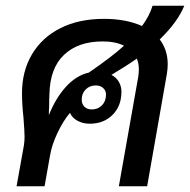

<svg xmlns="http://www.w3.org/2000/svg" viewBox="-20 -652 665 672"><path d="M539 -514Q567 -477 567 -427Q567 -411 564 -393L495 0H396L464 -384Q466 -400 466 -408Q466 -430 459 -447Q419 -419 370 -390Q387 -381 396 -365.5Q405 -350 405 -331Q405 -281 374 -250Q343 -219 294 -219Q270 -219 251 -229.5Q232 -240 225 -257Q201 -229 181 -186.5Q161 -144 155 -107L136 0H38L64 -145Q66 -161 66 -173Q66 -192 62 -242Q57 -287 57 -326Q57 -403 92 -462Q127 -521 191.5 -553.5Q256 -586 344 -586Q421 -586 477 -561Q503 -596 514 -632H625Q602 -575 539 -514ZM291 -398Q370 -452 414 -492Q384 -507 339 -507Q254 -507 204.5 -460.5Q155 -414 153 -323Q152 -307 152 -278Q151 -268 151 -249Q175 -309 211 -348.5Q247 -388 291 -398ZM351 -321Q351 -335 341 -344Q331 -353 315 -353Q294 -353 280 -339Q266 -325 266 -303Q266 -288 275.5 -278.5Q285 -269 301 -269Q323 -269 337 -283.5Q351 -298 351 -321Z"/></svg>

Font: Sarabun Medium
Style: Italic
Weight: 500
Italic angle: -10°
Designer: Suppakit Chalermlarp | Katatrad Co.,Ltd.
Foundry: Cadson Demak Co.,Ltd.
Version: Version 1.000; ttfautohint (v1.6)